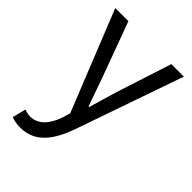

<svg xmlns="http://www.w3.org/2000/svg" viewBox="-205 -578 879 879"><g transform="rotate(45 234.0 -138.5)"><path d="M33 199C49 205 68 209 91 209C188 209 238 136 273 40L456 -486H375L288 -217C275 -175 261 -125 248 -81H244C228 -125 211 -175 196 -217L97 -486H12L207 1L196 37C176 97 141 141 87 141C74 141 59 137 50 133Z"/></g></svg>

Font: Cambridge Sans
Style: Regular
Weight: 400
Version: Version 2.020;PS 002.020;hotconv 1.0.88;makeotf.lib2.5.64775